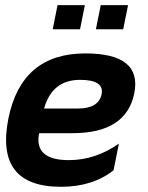

<svg xmlns="http://www.w3.org/2000/svg" viewBox="-20 -718 568 738"><path d="M496.1 -359.4Q465.3 -206.1 258.8 -206.1H130.4Q109.9 -102.5 244.6 -102.5Q346.7 -102.5 437 -166L416.5 -63.5Q335.9 0 214.4 0Q-40 0 12.2 -262.2Q62.5 -512.7 308.1 -512.7Q526.9 -512.7 496.1 -359.4ZM149.4 -300.8H278.8Q359.4 -300.8 370.6 -356Q381.3 -411.1 287.6 -411.1Q180.2 -411.1 149.4 -300.8ZM472.2 -698.2 453.6 -605.5H348.6L367.2 -698.2ZM306.2 -698.2 287.6 -605.5H182.6L201.2 -698.2Z"/></svg>

Font: Sansation
Style: Bold Italic
Weight: 700
Designer: Bernd Montag
Version: Version 1.301